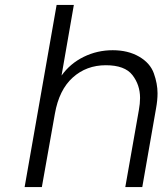

<svg xmlns="http://www.w3.org/2000/svg" viewBox="-20 -760 673 780"><path d="M438 -556Q500 -556 545 -530Q590 -504 605 -462Q620 -420 620 -381Q620 -353 614 -320L558 0H489L544 -312Q549 -339 549 -362Q549 -415 518 -455Q487 -495 410 -495Q331 -495 275.5 -445Q220 -395 203 -298L150 0H80L210 -740H280L230 -453Q265 -502 320 -529Q375 -556 438 -556Z"/></svg>

Font: Fz Poppins Light
Style: Italic
Weight: 300
Italic angle: -10°
Designer: Ninad Kale (Devanagari), Jonny Pinhorn (Latin)
Foundry: Indian Type Foundry
Version: Vit hóa bi Vntype.Com & FontZin.Com